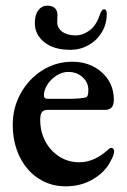

<svg xmlns="http://www.w3.org/2000/svg" viewBox="-20 -644 448 678"><path d="M25 -204Q25 -264 53.5 -315Q82 -366 130 -396Q178 -426 235 -426Q298 -426 340 -388Q382 -350 382 -292Q382 -274 374.5 -265Q367 -256 351 -256H148Q134 -256 128 -248Q122 -240 122 -221Q122 -179 140 -145Q158 -111 189.5 -91Q221 -71 260 -71Q312 -71 360 -114Q368 -122 373 -122Q377 -122 380 -118.5Q383 -115 383 -110Q383 -97 371 -76Q353 -38 310 -12Q267 14 212 14Q158 14 115.5 -14Q73 -42 49 -91.5Q25 -141 25 -204ZM219 -295Q263 -295 283 -300Q292 -302 292 -326Q292 -353 271.5 -371.5Q251 -390 221 -390Q200 -390 180 -377.5Q160 -365 147.5 -345.5Q135 -326 135 -307Q135 -295 149 -295ZM103 -562Q103 -592 115.5 -608Q128 -624 147 -624Q165 -624 174 -615Q183 -606 183 -592L182 -566Q182 -545 200 -532Q218 -519 247 -519Q272 -519 295.5 -536Q319 -553 331 -588Q336 -602 339.5 -606.5Q343 -611 348 -611Q357 -611 357 -595Q357 -559 339.5 -530Q322 -501 292.5 -484.5Q263 -468 229 -468Q170 -468 136.5 -495Q103 -522 103 -562Z"/></svg>

Font: EB Garamond SemiBold
Style: Regular
Weight: 600
Designer: Georg Duffner and Octavio Pardo
Foundry: Georg Duffner
Version: Version 1.000